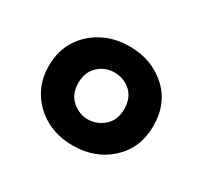

<svg xmlns="http://www.w3.org/2000/svg" viewBox="-76 -874 517 490"><g transform="rotate(30 182.5 -629.0)"><path d="M182 -483Q138 -483 103.5 -501.5Q69 -520 48.5 -553Q28 -586 28 -629Q28 -673 48.5 -705.5Q69 -738 104 -756.5Q139 -775 182 -775Q248 -775 292 -735Q336 -695 336 -629Q336 -564 292 -523.5Q248 -483 182 -483ZM182 -560Q208 -560 229 -578Q250 -596 250 -629Q250 -662 230 -680Q210 -698 182 -698Q155 -698 135 -679.5Q115 -661 115 -629Q115 -596 136 -578Q157 -560 182 -560Z"/></g></svg>

Font: Noto Sans Tamil UI ExtraCondensed
Style: Bold
Weight: 700
Width: 2
Designer: Jelle Bosma - Monotype Design Team
Foundry: Monotype Imaging Inc.
Version: Version 2.004; ttfautohint (v1.8.4.7-5d5b)